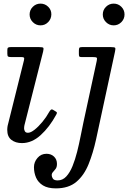

<svg xmlns="http://www.w3.org/2000/svg" viewBox="-20 -780 708 1060"><path d="M547.5 -700Q547.5 -725 565.2 -742.5Q583 -760 607.5 -760Q632.5 -760 650 -742.5Q667.5 -725 667.5 -700Q667.5 -675.5 650 -657.8Q632.5 -640 607.5 -640Q583 -640 565.2 -657.8Q547.5 -675.5 547.5 -700ZM615 -495.5 510.5 -11Q494 64.5 469.2 126Q444.5 187.5 401.8 223.8Q359 260 288.5 260Q244 260 217.5 243.8Q191 227.5 179.2 200.8Q167.5 174 167.5 143Q167.5 114.5 187 91.8Q206.5 69 236.5 69Q262 69 278.2 84.5Q294.5 100 294.5 125Q294.5 142.5 287.2 152.2Q280 162 272.8 169.5Q265.5 177 265.5 187Q265.5 196.5 272 206.2Q278.5 216 298.5 216Q326 216 346 194.2Q366 172.5 380.5 136.8Q395 101 405.8 58.2Q416.5 15.5 424.8 -27Q433 -69.5 440.5 -104L514 -443.5Q517.5 -458.5 513.5 -461.8Q509.5 -465 490.5 -465H429.5Q420 -465 417.8 -468.5Q415.5 -472 415.5 -481.5V-500.5Q415.5 -512 418.2 -516Q421 -520 432 -520H592.5Q613 -520 615.8 -515.8Q618.5 -511.5 615 -495.5ZM143.5 -700Q143.5 -725 161.2 -742.5Q179 -760 203.5 -760Q228.5 -760 246.2 -742.5Q264 -725 263.5 -700Q263 -675.5 245.8 -657.8Q228.5 -640 203.5 -640Q179 -640 161.2 -657.8Q143.5 -675.5 143.5 -700ZM218 -495 115 -89Q114 -85 113.5 -80Q113 -75 113 -71Q113 -63 117.5 -55Q122 -47 134.5 -47Q149.5 -47 170.8 -63.8Q192 -80.5 214 -107Q236 -133.5 252.5 -163.5Q256.5 -170.5 261.2 -174.2Q266 -178 274 -173L285.5 -166Q292 -162.5 293.8 -159.2Q295.5 -156 290.5 -147Q253 -78 204.5 -34Q156 10 101 10Q66 10 43 -7.8Q20 -25.5 20 -63Q20 -67 20.5 -73.8Q21 -80.5 22 -85L112.5 -448Q115 -459 112 -462Q109 -465 96.5 -465H40.5Q28 -465 24.2 -468.2Q20.5 -471.5 20.5 -484V-504Q20.5 -514.5 24.8 -517.2Q29 -520 38.5 -520H196.5Q216 -520 219 -516Q222 -512 218 -495Z"/></svg>

Font: Besley
Style: Italic
Weight: 400
Italic angle: -13°
Designer: Owen Earl
Foundry: indestructible type*
Version: Version 4.000; ttfautohint (v1.8.4.7-5d5b)